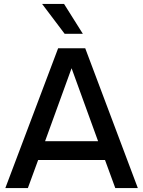

<svg xmlns="http://www.w3.org/2000/svg" viewBox="-20 -951 724 971"><path d="M7 0 274 -707H411L677 0H563L511 -142H173L121 0ZM208 -237H476L342 -606ZM307 -780 193 -931H304L399 -780Z"/></svg>

Font: Onest Medium
Style: Regular
Weight: 500
Designer: Dmitri Voloshin, Andrey Kudryavtsev
Foundry: Dmitri Voloshin, Andrey Kudryavtsev
Version: Version 1.000;gftools[0.9.33]